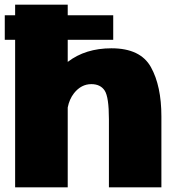

<svg xmlns="http://www.w3.org/2000/svg" viewBox="-28 -805 758 825"><path d="M-7.5 -634H37V0H263V-343Q270 -379 290 -404.5Q321 -443.5 364.5 -443.5Q403.5 -443.5 421.8 -415.8Q440 -388 440 -293V0H665.5V-304.5Q665.5 -435.5 620.5 -516.5Q575.5 -597.5 451 -597.5Q339 -597.5 263 -539V-634H458.5V-739.5H263V-785H37V-739.5H-7.5Z"/></svg>

Font: Anybody Thin Black
Style: Regular
Weight: 900
Version: Version 1.113;gftools[0.9.25]